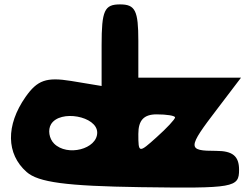

<svg xmlns="http://www.w3.org/2000/svg" viewBox="-20 -903 1145 873"><path d="M442 -698V-512L303 -535C191 -553 150 -539 96 -462C6 -333 8 -203 101 -121C154 -74 281 -57 619 -52C1044 -46 1067 -50 1067 -131C1067 -193 1038 -217 963 -217C831 -217 831 -229 968 -408L1076 -550H609V-717C609 -855 595 -883 526 -883C455 -883 442 -856 442 -698ZM422 -300C422 -225 286 -190 226 -250C203 -273 197 -313 212 -338C253 -406 422 -375 422 -300ZM776 -369C776 -361 738 -320 692 -279C611 -206 609 -206 609 -294C609 -356 634 -383 692 -383C738 -383 776 -377 776 -369Z"/></svg>

Font: Hussar Skorodowane
Style: Bold
Weight: 700
Foundry: Cannot Into Space Fonts
Version: Version 0.892